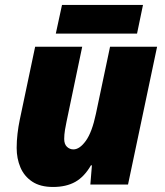

<svg xmlns="http://www.w3.org/2000/svg" viewBox="-20 -741 662 771"><path d="M192.9 9.8Q141.6 9.8 109.4 -11.7Q77.1 -33.2 62 -68.8Q46.9 -104.5 46.9 -147Q46.9 -174.8 50.3 -203.9Q53.7 -232.9 59.1 -258.8L121.1 -553.2H310.1L247.1 -252Q244.1 -239.3 241 -219.7Q237.8 -200.2 237.8 -183.1Q237.8 -162.1 248.8 -151.6Q259.8 -141.1 274.9 -141.1Q299.8 -141.1 324.7 -175.5Q349.6 -210 365.2 -284.2L421.9 -553.2H610.8L494.1 0H342.8L349.1 -77.1H345.2Q318.4 -30.8 282 -10.5Q245.6 9.8 192.9 9.8ZM204.1 -606 229 -721.2H554.2L530.3 -606Z"/></svg>

Font: Open Sans ExtraBold
Style: Italic
Weight: 800
Italic angle: -12°
Designer: Monotype Design Team
Foundry: Monotype Imaging Inc.
Version: Version 3.000; ttfautohint (v1.8.4)